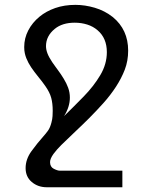

<svg xmlns="http://www.w3.org/2000/svg" viewBox="-20 -581 642 809"><path d="M177.2 208Q140.1 208 114 186Q87.9 164.1 87.9 127.4Q87.9 89.8 112.8 55.7Q137.7 21.5 163.1 -6.8Q173.3 -18.1 182.4 -30.8Q191.4 -43.5 196.8 -64.9Q200.7 -79.1 201.4 -92Q202.1 -105 202.1 -113.8Q202.1 -145.5 195.8 -168.7Q189.5 -191.9 171.4 -217.8Q164.6 -228 156.7 -238Q148.9 -248 142.1 -256.3Q123.5 -279.3 111.3 -297.4Q99.1 -315.4 90.8 -335.9Q86.9 -345.7 84.5 -356.9Q82 -368.2 82 -382.8Q82 -419.9 99.1 -452.9Q116.2 -485.8 146.5 -510.7Q174.3 -533.7 212.6 -547.1Q251 -560.5 297.9 -560.5Q337.9 -560.5 379.4 -548.3Q420.9 -536.1 455.1 -509.3Q520 -456.1 520 -367.7Q520 -324.7 505.9 -287.8Q491.7 -251 468.8 -215.8Q445.3 -179.7 416 -147Q386.7 -114.3 355.5 -83Q342.3 -69.8 326.7 -54.7Q311 -39.6 295.4 -24.9Q258.3 10.3 238.5 29.8Q218.8 49.3 205.1 67.9Q190.9 87.9 190.9 102.1Q190.9 122.1 206.5 130.1Q222.2 138.2 232.4 138.2H495.6V208ZM250 -91.8Q291 -131.8 332.8 -174.6Q374.5 -217.3 402.3 -263.9Q430.2 -310.5 430.2 -361.3Q430.2 -419.9 391.6 -453.1Q372.6 -469.7 347.7 -477.5Q322.8 -485.4 294.9 -485.4Q242.7 -485.4 210.9 -459.5Q173.8 -429.2 173.8 -386.7Q173.8 -372.6 179.7 -356.7Q185.5 -340.8 200.2 -318.8Q208 -307.6 215.1 -297.9Q222.2 -288.1 224.1 -285.6Q236.8 -268.6 248.5 -249.3Q260.3 -230 267.1 -211.4Q274.4 -191.4 274.4 -169.9Q274.4 -130.9 250 -91.8Z"/></svg>

Font: Vazir Code Hack
Style: Code-Hack
Weight: 400
Foundry: DejaVu fonts team - Redesigned by Saber Rastikerdar
Version: Version 1.1.2